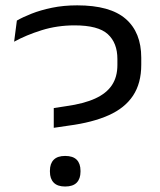

<svg xmlns="http://www.w3.org/2000/svg" viewBox="-20 -670 584 700"><path d="M176 -204V-276L221.5 -283Q286 -292 327 -310.8Q368 -329.5 388 -359.5Q408 -389.5 408 -433V-455Q408 -513.5 373 -545.5Q338 -577.5 252 -577.5Q188.5 -577.5 131.8 -559.8Q75 -542 31.5 -518L41.5 -595Q63 -607.5 95.2 -620.2Q127.5 -633 169.8 -641.8Q212 -650.5 261.5 -650.5Q381.5 -650.5 438.2 -601.2Q495 -552 495 -459.5V-434Q495 -366.5 465 -321.2Q435 -276 376.2 -249.8Q317.5 -223.5 230.5 -212ZM217.5 10Q189.5 10 175.8 -4.2Q162 -18.5 162 -44V-47.5Q162 -73.5 175.8 -87.5Q189.5 -101.5 217.5 -101.5Q246 -101.5 259.8 -87.5Q273.5 -73.5 273.5 -47.5V-44Q273.5 -18.5 259.8 -4.2Q246 10 217.5 10Z"/></svg>

Font: Anek Gujarati SemiExpanded
Style: Regular
Weight: 400
Width: 6
Designer: Mrunmayee Ghaisas (Gujarati), Yesha Goshar (Latin)
Foundry: Ek Type
Version: Version 1.003